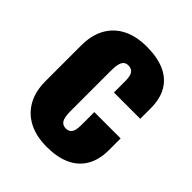

<svg xmlns="http://www.w3.org/2000/svg" viewBox="-171 -694 810 810"><g transform="rotate(45 234.0 -289.0)"><path d="M239 10Q176 10 131.5 -13Q87 -36 63 -79Q39 -122 39 -183V-395Q39 -457 63 -500Q87 -543 131.5 -565.5Q176 -588 239 -588Q301 -588 344.5 -569Q388 -550 411 -511.5Q434 -473 434 -414V-353H277V-419Q277 -442 272.5 -454.5Q268 -467 259.5 -472Q251 -477 239 -477Q227 -477 219 -470.5Q211 -464 207 -449.5Q203 -435 203 -409V-169Q203 -130 212.5 -116Q222 -102 240 -102Q253 -102 261 -107.5Q269 -113 273 -125.5Q277 -138 277 -159V-236H434V-166Q434 -108 410.5 -68.5Q387 -29 343.5 -9.5Q300 10 239 10Z"/></g></svg>

Font: Oswald
Style: Bold
Weight: 700
Designer: Vernon Adams
Foundry: Vernon Adams
Version: Version 4.103;gftools[0.9.33.dev8+g029e19f]